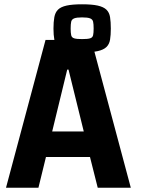

<svg xmlns="http://www.w3.org/2000/svg" viewBox="-20 -874 723 894"><path d="M8 0 192 -688H405L589 0H435L399 -143H194L159 0ZM223 -262H370L299 -550H293ZM362 -630Q317 -630 290 -636Q263 -642 250 -655Q237 -668 233 -689.5Q229 -711 229 -741Q229 -772 233 -794Q237 -816 250 -829Q263 -842 290 -848Q317 -854 362 -854Q408 -854 435 -848Q462 -842 475.5 -829Q489 -816 492.5 -794Q496 -772 496 -741Q496 -711 492.5 -689.5Q489 -668 475.5 -655Q462 -642 435 -636Q408 -630 362 -630ZM362 -692Q388 -692 399.5 -695.5Q411 -699 413.5 -710Q416 -721 416 -741Q416 -762 413.5 -773Q411 -784 399.5 -788.5Q388 -793 362 -793Q337 -793 325.5 -788.5Q314 -784 311.5 -773Q309 -762 309 -741Q309 -721 311.5 -710Q314 -699 325.5 -695.5Q337 -692 362 -692Z"/></svg>

Font: Saira SemiCondensed
Style: Bold
Weight: 700
Width: 4
Designer: Hector Gatti with collaboration of the Omnibus-Type team
Foundry: Omnibus-Type
Version: Version 1.101